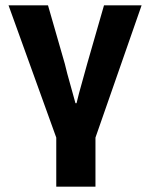

<svg xmlns="http://www.w3.org/2000/svg" viewBox="-20 -516 563 720"><path d="M191 184V0L12 -496H160L223 -277Q232 -239 242.5 -203Q253 -167 263 -129H267Q276 -167 286.5 -203Q297 -239 307 -277L370 -496H511L338 0V184Z"/></svg>

Font: hySource Sans Pro
Style: Bold
Weight: 700
Designer: Paul D. Hunt
Foundry: Adobe Systems Incorporated
Version: Version 2.021;PS 2.000;hotconv 1.0.86;makeotf.lib2.5.63406